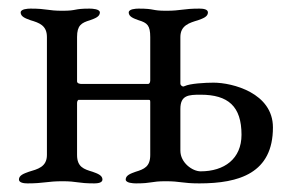

<svg xmlns="http://www.w3.org/2000/svg" viewBox="-20 -423 684 446"><path d="M24 -6C24 2 37 3 44 3C82 3 90 -2 125 -2C160 -2 160 3 199 3C206 3 218 2 218 -6C218 -16 206 -20 195 -24C175 -30 159 -35 159 -63V-184C159 -189 162 -191 162 -191H325C328 -191 329 -191 329 -186V-63C329 -36 315 -30 295 -24C284 -20 272 -16 272 -6C272 2 289 3 296 3C334 3 330 -2 365 -2C400 -2 403 3 443 3C536 3 614 -21 614 -127C614 -207 520 -231 476 -231C457 -231 421 -229 409 -223C408 -223 407 -222 406 -222C403 -222 399 -225 399 -229V-337C399 -364 420 -370 440 -376C451 -380 463 -384 463 -394C463 -402 451 -403 443 -403C405 -403 401 -398 366 -398C331 -398 341 -403 302 -403C295 -403 279 -402 279 -394C279 -384 291 -380 302 -376C322 -370 329 -364 329 -337V-236C329 -230 326 -228 324 -228H169C166 -228 159 -229 159 -234V-337C159 -364 169 -370 189 -376C200 -380 212 -384 212 -394C212 -402 195 -403 188 -403C150 -403 160 -398 125 -398C90 -398 90 -403 51 -403C44 -403 28 -402 28 -394C28 -384 40 -380 51 -376C71 -370 89 -364 89 -337V-63C89 -35 67 -30 47 -24C36 -20 24 -16 24 -6ZM399 -170C399 -202 418 -203 446 -203C510 -203 541 -176 541 -110C541 -54 501 -25 446 -25C427 -25 399 -45 399 -73Z"/></svg>

Font: EB Garamond
Style: Regular
Weight: 400
Designer: Georg Duffner and Octavio Pardo
Foundry: Georg Duffner
Version: Version 1.000;PS 001.000;hotconv 1.0.88;makeotf.lib2.5.64775